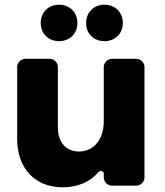

<svg xmlns="http://www.w3.org/2000/svg" viewBox="-20 -789 703 816"><path d="M231 -614C276 -614 309 -646 309 -691C309 -737 276 -769 231 -769C186 -769 153 -737 153 -691C153 -646 186 -614 231 -614ZM424 -614C469 -614 502 -646 502 -691C502 -737 469 -769 424 -769C379 -769 346 -737 346 -691C346 -646 379 -614 424 -614ZM559 -539H456C437 -539 421 -523 421 -504V-273C421 -200 382 -146 316 -145C261 -145 226 -184 226 -248V-504C226 -523 210 -539 191 -539H88C69 -539 53 -523 53 -504V-199C53 -73 129 7 246 7C310 7 362 -15 399 -58C406 -66 421 -62 421 -52V-35C421 -16 437 0 456 0H559C578 0 594 -16 594 -35V-504C594 -523 578 -539 559 -539Z"/></svg>

Font: Trueno
Style: RoundBd
Weight: 700
Designer: Julieta Ulanovsky, Jasper
Foundry: Julieta Ulanovsky, Cannot Into Space Fonts
Version: Version 3.001